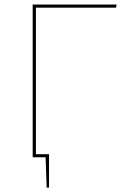

<svg xmlns="http://www.w3.org/2000/svg" viewBox="-20 -701 555 856"><path d="M497.6 -666.9 499.7 -680.9H125.7V0H183.3L188 135.3H198.6V-13.6H140.1V-666.9Z"/></svg>

Font: Fira Sans Hair
Style: Regular
Weight: 100
Designer: bBox Type GmbH & Carrois Corporate GbR & Edenspiekermann AG
Foundry: bBox Type GmbH & Carrois Corporate GbR & Edenspiekermann AG
Version: Version 4.300;PS 004.300;hotconv 1.0.88;makeotf.lib2.5.64775